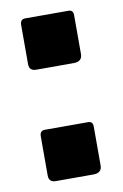

<svg xmlns="http://www.w3.org/2000/svg" viewBox="-66 -559 383 597"><g transform="rotate(-10 125.5 -260.5)"><path d="M207.5 -378.6Q207.5 -354.7 180.3 -354.7H62.2Q40 -354.7 40 -376.1V-499.3Q40 -517.8 55.6 -517.8H192.7Q207.5 -517.8 207.5 -501.4ZM207.5 -26.8Q207.5 -3 180.3 -3H62.2Q40 -3 40 -24.4V-147.6Q40 -166.1 55.6 -166.1H192.7Q207.5 -166.1 207.5 -149.7Z"/></g></svg>

Font: Libre Franklin Thin
Style: Regular
Weight: 100
Designer: Pablo Impallari, Rodrigo Fuenzalida, Nhung Nguyen
Foundry: Impallari Type
Version: Version 3.000